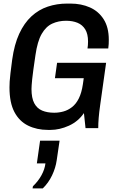

<svg xmlns="http://www.w3.org/2000/svg" viewBox="-20 -716 640 1073"><path d="M248 10Q186 10 137 -14Q88 -38 60.5 -90Q33 -142 33 -227Q33 -242 34 -260Q35 -278 38.5 -307Q42 -336 48 -382Q60 -468 87.5 -527.5Q115 -587 155.5 -624.5Q196 -662 247 -679Q298 -696 355 -696H374Q434 -696 482.5 -674.5Q531 -653 559.5 -608Q588 -563 588 -494Q588 -482 587.5 -470Q587 -458 585 -445H469Q472 -463 472 -484Q472 -526 456.5 -551.5Q441 -577 413.5 -588.5Q386 -600 349 -600Q307 -600 272 -584Q237 -568 213 -526.5Q189 -485 178 -407Q171 -359 166.5 -327Q162 -295 160 -274.5Q158 -254 157 -241Q156 -228 156 -219Q156 -168 171.5 -139Q187 -110 215.5 -98Q244 -86 283 -86Q309 -86 334.5 -93Q360 -100 382.5 -117.5Q405 -135 420.5 -166Q436 -197 443 -244L448 -279H287L299 -365H573L540 -130Q534 -88 531.5 -57Q529 -26 529 0H458L449 -84Q417 -37 365 -13.5Q313 10 262 10ZM162 337 164 325Q194 296 212 263Q230 230 234 197H186L204 70H313L297 179Q291 222 271 264Q251 306 219 337Z"/></svg>

Font: Chivo Mono Medium
Style: Italic
Weight: 500
Italic angle: -8.05°
Monospace: yes
Designer: Hector Gatti
Foundry: Omnibus-Type
Version: Version 1.008